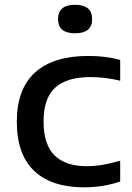

<svg xmlns="http://www.w3.org/2000/svg" viewBox="-20 -792 563 822"><path d="M340 10Q201 10 126.5 -60.2Q52 -130.5 52 -271Q52 -411 130.2 -481.8Q208.5 -552.5 357.5 -552.5Q433.5 -552.5 494.5 -535.5V-446.5Q462.5 -454 432 -458Q401.5 -462 367 -462Q265.5 -462 216 -416.5Q166.5 -371 166.5 -272.5Q166.5 -172.5 213.8 -126.5Q261 -80.5 351.5 -80.5Q383.5 -80.5 417 -86Q450.5 -91.5 494.5 -104V-15Q460.5 -3 421.2 3.5Q382 10 340 10ZM301.5 -649.5Q228.5 -649.5 228.5 -710Q228.5 -771.5 301.5 -771.5Q374.5 -771.5 374.5 -710Q374.5 -649.5 301.5 -649.5Z"/></svg>

Font: Encode Sans Exp Md
Style: Regular
Weight: 500
Width: 7
Designer: Multiple Designers
Foundry: Impallari Type
Version: Version 3.002; ttfautohint (v1.8.3) -l 8 -r 50 -G 200 -x 14 